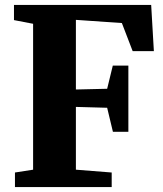

<svg xmlns="http://www.w3.org/2000/svg" viewBox="-20 -763 666 783"><path d="M115 -71V-666L37 -681V-743H596.5L607.5 -554.5H521L477 -669L289.5 -682V-398L417 -401L440 -495.5H503.5V-225.5H440.5L417 -323.5L289.5 -327V-71L435.5 -59.5V0H41V-59.5Z"/></svg>

Font: Merriweather 36pt Black
Style: Regular
Weight: 900
Version: Version 2.100